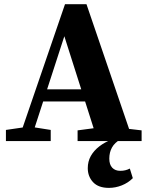

<svg xmlns="http://www.w3.org/2000/svg" viewBox="-20 -679 715 924"><path d="M8.5 0V-53.7L111.4 -68.7H129.2L224.1 -53.7V0ZM66.8 0 292.8 -658.7H396.2L621.2 0H450.3L280.6 -532.9H299.2L294.2 -518.7L125.8 0ZM169.9 -190.8V-249.1H466.5V-190.8ZM353.4 0V-51.6L466.6 -66.6H533.2L661.5 -51.6V0ZM504.1 225.2Q453.6 225.2 428 197.8Q402.4 170.3 402.4 130.2Q402.4 98.2 416.9 72Q431.5 45.9 458 25.4Q484.6 4.8 520.3 -8.5V-9.5H561.4Q531.5 7.7 518.8 31.1Q506 54.4 506 84.3Q506 113.3 520.2 128.2Q534.5 143.1 558.6 143.1Q572 143.1 582.9 140.4Q593.9 137.8 604.8 132.2L619.2 178.4Q596.6 201 566.2 213.1Q535.8 225.2 504.1 225.2Z"/></svg>

Font: Source Serif 4 Variable
Style: Regular
Weight: 400
Designer: Frank Grießhammer
Foundry: Adobe
Version: Version 4.005;hotconv 1.1.0;makeotfexe 2.6.0